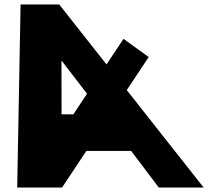

<svg xmlns="http://www.w3.org/2000/svg" viewBox="-20 -845 995 865"><path d="M372.1 -422.7 310.6 -330H257.4L256.9 -570H258.9ZM551.1 -439.1 650 -588 536.4 -670 459.8 -554.8 246.7 -825H72.7L57.5 0H259.5L369.1 -165H570.9L695.5 0H897.5Z"/></svg>

Font: Hussar
Style: BdOpOblFour
Weight: 700
Foundry: Cannot Into Space Fonts
Version: Version 2.00